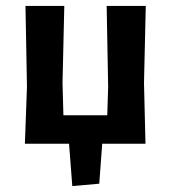

<svg xmlns="http://www.w3.org/2000/svg" viewBox="-20 -485 577 648"><path d="M64 0 71 -192 66 -465H197L191 -205L194 -96H342L345 -192L340 -465H472L466 -205L471 0H325L315 135L224 143L213 0Z"/></svg>

Font: Alegreya Sans
Style: Bold
Weight: 700
Designer: Juan Pablo del Peral
Foundry: Huerta Tipografica
Version: Version 2.007